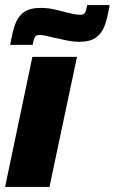

<svg xmlns="http://www.w3.org/2000/svg" viewBox="-23 -733 450 753"><path d="M-3 0 104 -510H279L171 0ZM137 -702Q167 -702 198 -694.5Q229 -687 235 -685Q242 -683 260.5 -679Q279 -675 291 -675Q305 -675 310 -682.5Q315 -690 319 -713H407Q398 -660 387 -631Q376 -602 353 -585.5Q330 -569 287 -569Q257 -569 209 -581L189 -585Q147 -596 133 -596Q119 -596 114 -588Q109 -580 105 -557H17Q26 -610 37 -639.5Q48 -669 71 -685.5Q94 -702 137 -702Z"/></svg>

Font: Saira Semi Condensed ExtraBold
Style: Italic
Weight: 800
Width: 4
Italic angle: -12°
Designer: Hector Gatti with collaboration of the Omnibus-Type team
Foundry: Omnibus-Type
Version: Version 1.001; ttfautohint (v1.8)